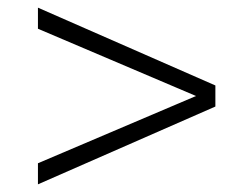

<svg xmlns="http://www.w3.org/2000/svg" viewBox="-20 -572 654 501"><path d="M542 -300 79 -497V-552L542 -349ZM542 -294 79 -91V-146L542 -343Z"/></svg>

Font: Intel One Mono Light
Style: Regular
Weight: 300
Monospace: yes
Designer: Fred Shallcrass
Foundry: Frere-Jones Type LLC
Version: Version 1.004